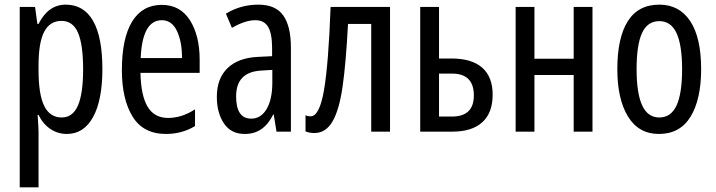

<svg xmlns="http://www.w3.org/2000/svg" viewBox="-20 -567 3082 827"><path d="M421 -269Q421 -136 381 -63Q341 10 268 10Q229 10 197 -11.5Q165 -33 146 -72H142Q146 -16 146 0V240H65V-537H131L141 -464H146Q188 -547 263 -547Q341 -547 381 -477Q421 -407 421 -269ZM146 -285V-265Q146 -160 170.5 -110.5Q195 -61 246 -61Q293 -61 315.5 -112Q338 -163 338 -268Q338 -375 316 -426Q294 -477 245 -477Q195 -477 170.5 -430.5Q146 -384 146 -285Z M840 -309V-253H585Q587 -155 616 -107Q645 -59 704 -59Q763 -59 820 -96V-24Q764 10 695 10Q597 10 551 -65Q505 -140 505 -265Q505 -402 549 -474Q593 -546 677 -546Q756 -546 798 -480Q840 -414 840 -309ZM586 -317H764Q764 -388 742 -434Q720 -480 677 -480Q593 -480 586 -317Z M1233 -362V0H1171L1159 -74H1157Q1136 -32 1106 -11Q1076 10 1034 10Q975 10 944.5 -35.5Q914 -81 914 -150Q914 -229 960 -273.5Q1006 -318 1091 -322L1152 -325V-360Q1152 -422 1135 -451Q1118 -480 1080 -480Q1036 -480 979 -447L953 -508Q1016 -547 1093 -547Q1167 -547 1200 -500.5Q1233 -454 1233 -362ZM1105 -263Q997 -257 997 -152Q997 -56 1062 -56Q1104 -56 1128.5 -97.5Q1153 -139 1153 -212V-266Z M1579 0V-464H1479Q1470 -293 1455.5 -193Q1441 -93 1412 -43.5Q1383 6 1334 6Q1313 6 1296 -1V-71Q1304 -66 1318 -66Q1356 -66 1375.5 -178.5Q1395 -291 1404 -537H1660V0Z M1925 -315Q2012 -315 2057 -275.5Q2102 -236 2102 -159Q2102 -81 2057.5 -40.5Q2013 0 1929 0H1790V-537H1871V-315ZM1927 -250H1871V-65H1927Q2021 -65 2021 -156Q2021 -250 1927 -250Z M2282 -314H2451V-537H2532V0H2451V-244H2282V0H2201V-537H2282Z M2818 10Q2731 10 2685 -65Q2639 -140 2639 -269Q2639 -404 2684 -475.5Q2729 -547 2820 -547Q2906 -547 2953 -476Q3000 -405 3000 -269Q3000 -139 2954.5 -64.5Q2909 10 2818 10ZM2820 -61Q2870 -61 2894 -112.5Q2918 -164 2918 -269Q2918 -373 2894 -424.5Q2870 -476 2820 -476Q2769 -476 2745.5 -425Q2722 -374 2722 -269Q2722 -165 2746 -113Q2770 -61 2820 -61Z"/></svg>

Font: Noto Sans UI Cond
Style: Regular
Weight: 400
Width: 3
Designer: Monotype Design Team
Foundry: Monotype Imaging Inc.
Version: Version 1.001